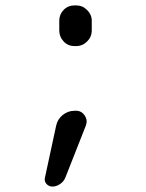

<svg xmlns="http://www.w3.org/2000/svg" viewBox="-20 -560 540 710"><path d="M173.8 129.9Q160.2 129.9 151.4 119.6Q142.6 109.4 146.5 95.7L187.5 -94.7Q192.4 -119.1 211.9 -134.8Q231.4 -150.4 255.9 -150.4H261.7Q281.2 -150.4 293 -133.3Q304.7 -116.2 297.9 -96.7L221.7 96.7Q215.8 111.3 202.1 120.6Q188.5 129.9 173.8 129.9ZM255.9 -540H261.7Q285.2 -540 302.2 -522.9Q319.3 -505.9 319.3 -483.4V-447.3Q319.3 -423.8 302.2 -406.7Q285.2 -389.6 261.7 -389.6H255.9Q231.4 -389.6 215.3 -406.7Q199.2 -423.8 199.2 -447.3V-483.4Q199.2 -506.8 215.3 -523.4Q231.4 -540 255.9 -540Z"/></svg>

Font: Rounded Mgen+ 1m regular
Style: Regular
Weight: 400
Designer: [Source Han Sans]
Ryoko NISHIZUKA  (kana & ideographs); Paul D. Hunt (Latin, Greek & Cyrillic); Wenlong ZHANG  (bopomofo
Version: Version 1.059.20150602